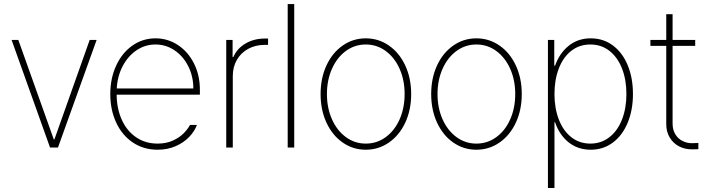

<svg xmlns="http://www.w3.org/2000/svg" viewBox="-20 -727 3509 946"><path d="M265.6 0H226.6L37.1 -530.3H70.3L245.1 -40H248L421.9 -530.3H456.1Z M523.4 -263.7Q523.4 -341.3 552.5 -404.1Q581.5 -466.8 632.3 -502.4Q683.1 -538.1 746.1 -538.1Q806.2 -538.1 856.2 -505.4Q906.2 -472.7 935.5 -414.8Q964.8 -356.9 964.8 -285.2V-260.7H554.7Q555.2 -192.9 579.6 -137.9Q604 -83 649.7 -51.3Q695.3 -19.5 756.8 -19.5Q799.3 -19.5 831.8 -34.4Q864.3 -49.3 884.8 -70.1Q905.3 -90.8 916 -111.3H950.2Q939 -80.6 912.6 -52.7Q886.2 -24.9 846.2 -7.1Q806.2 10.7 756.8 10.7Q687.5 10.7 634.5 -24.9Q581.5 -60.5 552.5 -123Q523.4 -185.5 523.4 -263.7ZM932.6 -291Q932.6 -350.6 907.7 -400.4Q882.8 -450.2 840.1 -479Q797.4 -507.8 746.1 -507.8Q695.3 -507.8 653.1 -479.5Q610.8 -451.2 584.7 -401.6Q558.6 -352.1 555.2 -291Z M1094.7 -530.3H1126V-446.3H1129.9Q1147.5 -487.8 1189.5 -512.5Q1231.4 -537.1 1285.2 -537.1H1300.8V-505.9H1284.2Q1238.8 -505.9 1202.9 -486.3Q1167 -466.8 1147 -431.9Q1127 -397 1127 -352.5V0H1094.7Z M1429.7 0H1397.5V-707H1429.7Z M1559.6 -263.7Q1559.6 -341.8 1588.4 -404.3Q1617.2 -466.8 1668.2 -502.4Q1719.2 -538.1 1782.2 -538.1Q1845.2 -538.1 1896.5 -502.4Q1947.8 -466.8 1976.8 -404.1Q2005.9 -341.3 2005.9 -263.7Q2005.9 -185.5 1976.8 -123Q1947.8 -60.5 1896.5 -24.9Q1845.2 10.7 1782.2 10.7Q1719.2 10.7 1668.2 -24.9Q1617.2 -60.5 1588.4 -123Q1559.6 -185.5 1559.6 -263.7ZM1973.6 -263.7Q1973.6 -332 1949 -387.7Q1924.3 -443.4 1880.6 -475.6Q1836.9 -507.8 1782.2 -507.8Q1727.5 -507.8 1683.8 -475.6Q1640.1 -443.4 1615.5 -387.7Q1590.8 -332 1590.8 -263.7Q1590.8 -195.3 1615.5 -139.6Q1640.1 -84 1683.8 -51.8Q1727.5 -19.5 1782.2 -19.5Q1837.4 -19.5 1881.1 -51.8Q1924.8 -84 1949.2 -139.6Q1973.6 -195.3 1973.6 -263.7Z M2104.5 -263.7Q2104.5 -341.8 2133.3 -404.3Q2162.1 -466.8 2213.1 -502.4Q2264.2 -538.1 2327.1 -538.1Q2390.1 -538.1 2441.4 -502.4Q2492.7 -466.8 2521.7 -404.1Q2550.8 -341.3 2550.8 -263.7Q2550.8 -185.5 2521.7 -123Q2492.7 -60.5 2441.4 -24.9Q2390.1 10.7 2327.1 10.7Q2264.2 10.7 2213.1 -24.9Q2162.1 -60.5 2133.3 -123Q2104.5 -185.5 2104.5 -263.7ZM2518.6 -263.7Q2518.6 -332 2493.9 -387.7Q2469.2 -443.4 2425.5 -475.6Q2381.8 -507.8 2327.1 -507.8Q2272.5 -507.8 2228.8 -475.6Q2185.1 -443.4 2160.4 -387.7Q2135.7 -332 2135.7 -263.7Q2135.7 -195.3 2160.4 -139.6Q2185.1 -84 2228.8 -51.8Q2272.5 -19.5 2327.1 -19.5Q2382.3 -19.5 2426 -51.8Q2469.7 -84 2494.1 -139.6Q2518.6 -195.3 2518.6 -263.7Z M2679.7 -530.3H2710.9V-403.3H2714.8Q2736.3 -464.4 2781.7 -501.2Q2827.1 -538.1 2890.6 -538.1Q2953.1 -538.1 3000.2 -502.7Q3047.4 -467.3 3073 -405Q3098.6 -342.8 3098.6 -263.7Q3098.6 -185.1 3072.8 -122.6Q3046.9 -60.1 2999.8 -24.7Q2952.6 10.7 2890.6 10.7Q2827.1 10.7 2781.2 -26.1Q2735.4 -63 2714.8 -125H2711.9V199.2H2679.7ZM2888.7 -19.5Q2942.4 -19.5 2982.9 -51.3Q3023.4 -83 3044.9 -138.7Q3066.4 -194.3 3066.4 -263.7Q3066.4 -333.5 3044.9 -388.9Q3023.4 -444.3 2983.2 -476.1Q2942.9 -507.8 2888.7 -507.8Q2834.5 -507.8 2794.4 -476.3Q2754.4 -444.8 2733.2 -389.2Q2711.9 -333.5 2711.9 -263.7Q2711.9 -193.8 2733.4 -138.2Q2754.9 -82.5 2794.9 -51Q2835 -19.5 2888.7 -19.5Z M3405.3 -501H3293.9V-118.2Q3293.9 -87.9 3306.9 -66.2Q3319.8 -44.4 3341.6 -33Q3363.3 -21.5 3388.7 -21.5L3420.9 -22.5V7.8Q3414.1 8.8 3387.7 8.8Q3354 8.8 3325.4 -6.1Q3296.9 -21 3279.8 -49.3Q3262.7 -77.6 3262.7 -115.2V-501H3184.6V-530.3H3262.7V-657.2H3293.9V-530.3H3405.3Z"/></svg>

Font: Pretendard Std Thin
Style: Regular
Weight: 100
Designer: Base glyphs from Inter by Rasmus Andersson; Hangeul glyphs from Noto Sans CJK(Source Han Sans) by Jang Soo-young and Kan
Foundry: Kil Hyung-jin
Version: Version 1.309